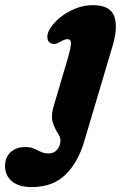

<svg xmlns="http://www.w3.org/2000/svg" viewBox="-150 -500 506 762"><path d="M296.5 -316.5 184 62Q159.5 145 109.2 193.8Q59 242.5 -24 242.5Q-75 242.5 -102.5 219.5Q-130 196.5 -130 159Q-130 125.5 -108.5 104.5Q-87 83.5 -49 83.5Q-29.5 83.5 -15 90Q-0.5 96.5 13 102.8Q26.5 109 43.5 109Q63 109 76 94.8Q89 80.5 90 58Q90.5 45 79 27.8Q67.5 10.5 59.5 -14.2Q51.5 -39 62 -75L122 -278.5Q129.5 -304.5 131.5 -324.5Q133.5 -344.5 117.5 -344.5Q105.5 -344.5 85.5 -332Q74 -325.5 65.2 -325.5Q56.5 -325.5 49.5 -329.5Q38.5 -336.5 37.8 -352.2Q37 -368 49 -387Q64 -411 90.2 -432Q116.5 -453 149.8 -466.2Q183 -479.5 218.5 -479.5Q286.5 -479.5 303 -436.5Q319.5 -393.5 296.5 -316.5Z"/></svg>

Font: Fraunces 9pt SuperSoft
Style: Bold Italic
Weight: 700
Italic angle: -16°
Version: Version 1.000;[b76b70a41]